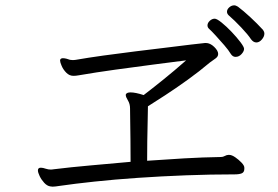

<svg xmlns="http://www.w3.org/2000/svg" viewBox="-20 -762 1040 719"><path d="M940 -603Q929 -603 920 -615Q909 -632 883.5 -659Q858 -686 836 -705Q830 -711 830 -718Q830 -727 838.5 -734.5Q847 -742 857 -742Q863 -742 871 -737Q891 -722 917 -698Q943 -674 965 -650Q970 -643 970 -636Q970 -625 960.5 -614Q951 -603 940 -603ZM894 -579Q894 -570 884.5 -559.5Q875 -549 862 -549Q852 -549 845 -559Q836 -574 820 -592.5Q804 -611 788 -628.5Q772 -646 762 -655Q757 -660 757 -667Q757 -676 765.5 -684Q774 -692 784 -692Q792 -692 810 -677.5Q828 -663 847.5 -642.5Q867 -622 880.5 -604Q894 -586 894 -579ZM895 -130Q895 -117 885.5 -113Q876 -109 859 -109Q769 -109 676.5 -105.5Q584 -102 496.5 -96Q409 -90 334 -82Q259 -74 204 -66Q186 -63 177 -63Q175 -63 172.5 -63.5Q170 -64 168 -64Q156 -66 145.5 -77.5Q135 -89 128.5 -102.5Q122 -116 122 -124Q122 -134 133 -134Q137 -134 141.5 -133Q146 -132 152 -130Q161 -127 171 -127Q174 -127 176.5 -127.5Q179 -128 180 -128Q245 -136 318.5 -142.5Q392 -149 469 -156Q469 -197 468.5 -240.5Q468 -284 467.5 -316Q467 -348 467 -356Q467 -373 459 -386Q451 -399 451 -406V-408Q454 -416 469 -416Q487 -416 518 -406Q547 -428 590.5 -463Q634 -498 677 -536Q622 -529 552.5 -520Q483 -511 411 -501Q339 -491 275 -480Q269 -479 264.5 -478.5Q260 -478 255 -478Q240 -478 228.5 -489.5Q217 -501 211 -515Q205 -529 205 -535Q205 -541 210 -543Q212 -544 216 -544Q222 -544 229.5 -542Q237 -540 242 -538Q244 -538 247 -537.5Q250 -537 253 -537Q257 -537 260 -537.5Q263 -538 264 -538Q310 -546 367.5 -554Q425 -562 486 -569.5Q547 -577 601 -583.5Q655 -590 694.5 -595Q734 -600 748 -601H751Q767 -601 782 -586.5Q797 -572 797 -560Q797 -550 787 -543Q777 -536 766 -528Q727 -495 682.5 -463Q638 -431 598 -405Q558 -379 534 -364Q534 -347 533 -310.5Q532 -274 531.5 -233Q531 -192 531 -160Q601 -165 670.5 -169Q740 -173 805 -174H807Q815 -174 822 -178Q829 -182 836 -182H838Q848 -182 861 -173Q874 -164 884.5 -153Q895 -142 895 -134Z"/></svg>

Font: Moon Stars Kai T
Style: Regular
Weight: 400
Designer: GuiWonder
Version: Version 1.101